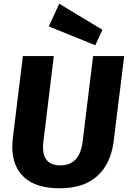

<svg xmlns="http://www.w3.org/2000/svg" viewBox="-20 -994 690 1031"><path d="M647 -693 590 -233Q575 -115 502.5 -49Q430 17 301 17Q173 17 109.5 -42Q46 -101 46 -206Q46 -228 49 -254L103 -693H269L214 -242Q211 -221 211 -204Q211 -106 304 -106Q409 -106 424 -236L480 -693ZM492 -751 242 -852 298 -974 530 -834Z"/></svg>

Font: Qjlgwqiwhsfqbnnlvksmvfsycuq
Style: Regular
Weight: 700
Italic angle: -8°
Designer: Carrois Corporate & Edenspiekermann
Foundry: Carrois Corporate GbR & Edenspiekermann AG
Version: Version 2.001